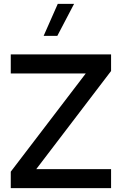

<svg xmlns="http://www.w3.org/2000/svg" viewBox="-20 -981 635 1001"><path d="M207.5 -793.9H278.8L366.2 -960.9H281.2ZM427.2 -598.1 36.1 -85.9V0H559.1V-99.1H168.9L559.1 -610.8V-697.3H36.1V-598.1Z"/></svg>

Font: Estedad SemiBold
Style: Regular
Weight: 600
Designer: Amin Abedi
Version: Version 7.3